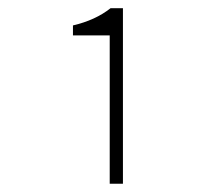

<svg xmlns="http://www.w3.org/2000/svg" viewBox="-20 -900 540 469"><path d="M248 -451.2V-813.5H158.2V-837.9Q212.9 -850.6 250 -879.9H280.3V-451.2Z"/></svg>

Font: GenEi Gothic M ExtraLight
Style: Regular
Weight: 200
Designer: o_tamon (Modified); [Source Han Sans]
Ryoko NISHIZUKA  (kana & ideographs); Paul D. Hunt (Latin, Greek & Cyrillic); Wenl
Version: Version 1.1a;Original Version 1.004